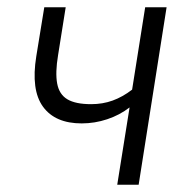

<svg xmlns="http://www.w3.org/2000/svg" viewBox="-20 -509 519 529"><path d="M303 0 337 -213Q310 -192 275.5 -180.5Q241 -169 205 -169Q132 -169 98.5 -215Q65 -261 80 -354L102 -489H161L140 -357Q132 -309 137.5 -279Q143 -249 165.5 -235.5Q188 -222 231 -222Q263 -222 290.5 -232Q318 -242 344 -262L380 -489H439L362 0Z"/></svg>

Font: Nunito Sans 10pt Condensed Light
Style: Italic
Weight: 300
Width: 3
Italic angle: -9°
Designer: Vernon Adams
Foundry: Vernon Adams
Version: Version 3.101;gftools[0.9.27]